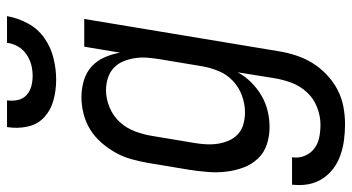

<svg xmlns="http://www.w3.org/2000/svg" viewBox="-255 -532 1003 547"><g transform="rotate(-90 246.5 -258.5)"><path d="M166 223Q143 223 120.5 220Q98 217 77 209.5Q56 202 39 189Q22 176 10.5 158Q-1 140 -5 118Q-9 96 -6 72H72Q69 91 76 108Q83 125 97 135.5Q111 146 128.5 149.5Q146 153 165 153Q189 153 214 143.5Q239 134 257 114.5Q275 95 284 71Q293 47 297 23L314 -83Q303 -62 285.5 -44.5Q268 -27 247.5 -15Q227 -3 204 2.5Q181 8 158 8Q132 8 108 0Q84 -8 67.5 -26Q51 -44 42.5 -67Q34 -90 31 -115.5Q28 -141 30 -167Q32 -193 36 -219L56 -339Q60 -362 66.5 -385.5Q73 -409 85 -430.5Q97 -452 113.5 -471Q130 -490 151 -503Q172 -516 196 -522Q220 -528 243 -528Q268 -528 291 -521Q314 -514 330.5 -499Q347 -484 356.5 -462.5Q366 -441 370 -418L387 -520H466L374 34Q370 59 362 83.5Q354 108 340.5 130Q327 152 307 171Q287 190 263.5 202Q240 214 215 218.5Q190 223 166 223ZM200 -62Q223 -62 247 -70.5Q271 -79 289.5 -96.5Q308 -114 317.5 -137Q327 -160 331 -183L351 -303Q354 -321 355.5 -339Q357 -357 354.5 -374.5Q352 -392 345.5 -408Q339 -424 327 -435.5Q315 -447 298 -452.5Q281 -458 263 -458Q239 -458 214.5 -448Q190 -438 172.5 -419Q155 -400 146 -376Q137 -352 133 -328L113 -208Q110 -191 109 -173.5Q108 -156 110.5 -139.5Q113 -123 119.5 -108Q126 -93 138 -82Q150 -71 166.5 -66.5Q183 -62 200 -62ZM293 -600Q263 -600 235 -607.5Q207 -615 186.5 -633.5Q166 -652 159.5 -681Q153 -710 158 -740H234Q232 -724 235 -709.5Q238 -695 248.5 -685Q259 -675 273.5 -671Q288 -667 304 -667Q320 -667 335.5 -671Q351 -675 365.5 -685Q380 -695 388 -709.5Q396 -724 398 -740H474Q469 -710 453.5 -681Q438 -652 411.5 -633.5Q385 -615 354 -607.5Q323 -600 293 -600Z"/></g></svg>

Font: Iosevka Curly
Style: Italic
Weight: 400
Italic angle: -9°
Monospace: yes
Designer: Belleve Invis
Foundry: Belleve Invis
Version: Version 22.1.2; ttfautohint (v1.8.4)